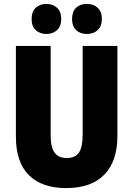

<svg xmlns="http://www.w3.org/2000/svg" viewBox="-20 -948 679 978"><path d="M578 -255Q578 -127 511.5 -58.5Q445 10 317 10Q193 10 127 -56Q61 -122 61 -251V-714H238V-261Q238 -197 258.5 -170Q279 -143 320 -143Q362 -143 381.5 -170Q401 -197 401 -262V-714H578ZM141 -851Q141 -889 162 -908.5Q183 -928 216 -928Q250 -928 271 -908Q292 -888 292 -851Q292 -815 271 -795Q250 -775 216 -775Q183 -775 162 -794.5Q141 -814 141 -851ZM347 -851Q347 -889 367.5 -908.5Q388 -928 422 -928Q457 -928 478 -908Q499 -888 499 -851Q499 -815 478 -795Q457 -775 422 -775Q388 -775 367.5 -795Q347 -815 347 -851Z"/></svg>

Font: Noto Sans Gurmukhi UI Condensed Black
Style: Regular
Weight: 900
Width: 3
Designer: Jelle Bosma - Monotype Design Team
Foundry: Monotype Imaging Inc.
Version: Version 2.004; ttfautohint (v1.8.4.7-5d5b)